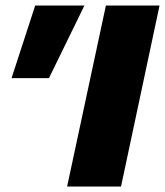

<svg xmlns="http://www.w3.org/2000/svg" viewBox="-20 -678 600 698"><path d="M224 0 365 -658H560L420 0ZM158 -394H22L108 -658H287Z"/></svg>

Font: Ysabeau Infant Black
Style: Italic
Weight: 900
Italic angle: -12°
Designer: Christian Thalmann (Catharsis Fonts)
Version: Version 2.001;gftools[0.9.30]; featfreeze: ss01,ss02,lnum